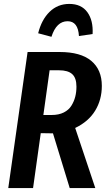

<svg xmlns="http://www.w3.org/2000/svg" viewBox="-20 -955 545 975"><path d="M323.2 -847.2Q266.6 -847.2 241.2 -768.1L173.8 -786.1Q190.9 -855 231.9 -895Q272.9 -935.1 332 -935.1Q393.1 -935.1 423.6 -893.1Q454.1 -851.1 450.2 -782.2L380.9 -772Q376.5 -847.2 323.2 -847.2ZM497.1 -519Q497.1 -448.2 463.1 -392.8Q429.2 -337.4 361.8 -305.2L463.9 0H334L249 -277.8L187 -278.8L147.9 0H22L120.1 -690.9H283.2Q389.6 -690.9 443.4 -646Q497.1 -601.1 497.1 -519ZM200.2 -371.1H243.2Q278.3 -371.1 303.7 -383.8Q329.1 -396.5 342.5 -418.2Q356 -439.9 362.1 -463.9Q368.2 -487.8 368.2 -515.1Q368.2 -559.1 346.7 -578.6Q325.2 -598.1 279.8 -598.1H231.9Z"/></svg>

Font: Fira Sans Compressed Medium
Style: Italic
Weight: 500
Width: 3
Italic angle: -8°
Designer: Carrois Corporate & Edenspiekermann AG
Foundry: Carrois Corporate GbR & Edenspiekermann AG
Version: Version 4.203;PS 004.203;hotconv 1.0.88;makeotf.lib2.5.64775